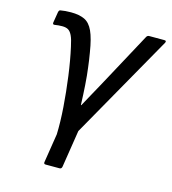

<svg xmlns="http://www.w3.org/2000/svg" viewBox="-104 -585 767 856"><g transform="rotate(15 280.0 -157.5)"><path d="M185 185Q175 185 177 175L198 42Q200 -14 195 -83Q190 -152 180.5 -222.5Q171 -293 158 -351Q151 -385 143 -401.5Q135 -418 124.5 -424Q114 -430 97 -430Q80 -430 62 -427Q57 -426 55 -429Q53 -432 54 -436L62 -485Q64 -495 70 -496Q81 -498 93 -499Q105 -500 119 -500Q157 -500 181.5 -488.5Q206 -477 221 -444.5Q236 -412 246 -349Q249 -332 251.5 -314.5Q254 -297 256 -280Q258 -263 260 -245Q262 -223 263.5 -202Q265 -181 266 -159Q267 -137 268 -112H270Q284 -138 299 -165Q314 -192 328.5 -218.5Q343 -245 357 -271L470 -480Q474 -488 483 -488H552Q565 -488 558 -476L287 3L260 175Q258 185 249 185Z"/></g></svg>

Font: Sofia Sans Hairline
Style: Italic
Weight: 1
Italic angle: -9°
Designer: Botio Nikoltchev, Ani Petrova
Foundry: lettersoup
Version: Version 4.102